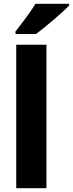

<svg xmlns="http://www.w3.org/2000/svg" viewBox="-20 -997 386 1017"><path d="M346 -967V-977H168C141 -932 95 -873 62 -830V-817H171C222 -855 310 -930 346 -967ZM226 0V-760H66V0Z"/></svg>

Font: Noto Sans Gurmukhi UI SemiCondensed ExtraBold
Style: Regular
Weight: 800
Width: 4
Designer: Jelle Bosma - Monotype Design Team
Foundry: Monotype Imaging Inc.
Version: Version 2.004